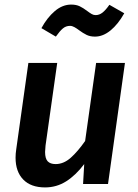

<svg xmlns="http://www.w3.org/2000/svg" viewBox="-20 -804 603 839"><path d="M48 -115Q48 -133 51 -152L104 -529H230L179 -168Q177 -148 177 -140Q177 -111 188.5 -99Q200 -87 223 -87Q258 -87 289 -114.5Q320 -142 352 -188L400 -529H526L452 0H343L348 -87Q311 -38 269 -11.5Q227 15 177 15Q115 15 81.5 -19.5Q48 -54 48 -115ZM324 -673Q315 -680 305 -685.5Q295 -691 286 -691Q268 -691 254.5 -679.5Q241 -668 224 -644L161 -681Q186 -727 219.5 -755.5Q253 -784 291 -784Q313 -784 328.5 -776.5Q344 -769 361 -756Q373 -747 381 -742.5Q389 -738 398 -738Q414 -738 428 -749Q442 -760 458 -783L523 -746Q496 -698 463 -671Q430 -644 395 -644Q374 -644 358.5 -651.5Q343 -659 324 -673Z"/></svg>

Font: FiraGO Medium
Style: Italic
Weight: 500
Italic angle: -8°
Designer: bBox Type GmbH
Foundry: bBox Type GmbH
Version: Version 1.001